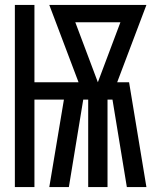

<svg xmlns="http://www.w3.org/2000/svg" viewBox="-20 -755 640 775"><path d="M40 0V-735H119V-423H297L179 -735H571L453 -423H501L571 0H492L434 -353H414V0H336V-353H316L258 0H179L238 -353H119V0ZM375 -423 466 -665H284Z"/></svg>

Font: Nova
Style: Regular
Weight: 400
Monospace: yes
Designer: Belleve Invis
Foundry: Belleve Invis
Version: Version 24.1.4; ttfautohint (v1.8.4)